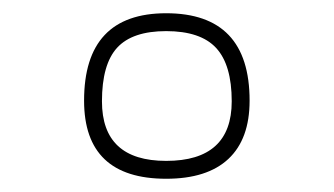

<svg xmlns="http://www.w3.org/2000/svg" viewBox="-20 -525 505 290"><path d="M231 -505Q107 -505 107 -373Q107 -255 231 -255Q293 -255 325 -285Q357 -315 357 -373Q357 -505 231 -505ZM231 -478Q283 -478 306.5 -452.5Q330 -427 330 -372Q330 -282 231 -282Q134 -282 134 -372Q134 -428 157 -453Q180 -478 231 -478Z"/></svg>

Font: Solide Mirage
Style: Mono
Weight: 400
Width: 6
Designer: Jérémy Landes
Foundry: Velvetyne Type Foundry
Version: Version 1.1